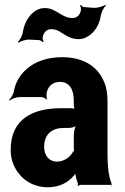

<svg xmlns="http://www.w3.org/2000/svg" viewBox="-20 -779 527 809"><path d="M433 -128V-352C433 -383 429 -410 419 -433C391 -501 330 -538 241 -538C178 -538 127 -519 92 -488C68 -467 46 -436 39 -397C37 -382 26 -365 18 -358L20 -355C28 -362 49 -370 64 -370H154C162 -370 173 -364 176 -359L178 -361C176 -366 175 -383 177 -390C184 -419 205 -434 232 -434C272 -434 291 -404 291 -353V-338C291 -331 293 -318 297 -314L300 -317C297 -321 285 -323 279 -323H237C120 -323 25 -279 25 -148C25 -125 29 -104 37 -85C61 -30 111 10 182 10C232 10 268 -11 292 -40C295 -44 300 -50 301 -54L297 -55C296 -51 298 -43 299 -37C301 -26 304 -16 308 -7C309 -5 308 1 307 3L310 5C311 3 315 0 318 0H445C447 0 448 2 449 3L451 1C450 0 449 -2 449 -4C449 -5 451 -7 451 -7L448 -10C437 -43 433 -80 433 -128ZM166 -159C166 -218 203 -240 250 -240H272C283 -240 302 -246 307 -253L304 -256C297 -249 291 -225 291 -211V-162C291 -159 291 -145 293 -143L296 -146C294 -148 289 -141 287 -138C273 -115 249 -98 219 -98C189 -98 166 -122 166 -159ZM169 -745C156 -745 143 -742 132 -735C104 -718 83 -686 76 -643C74 -628 63 -609 55 -602L58 -599C67 -606 90 -613 105 -612L145 -610C151 -609 158 -604 160 -601L164 -603C161 -607 159 -617 160 -623C164 -643 177 -656 195 -656C206 -656 215 -654 224 -650C251 -636 272 -614 311 -614C325 -614 338 -618 349 -625C377 -641 399 -672 405 -715C408 -730 418 -749 426 -755L424 -759C415 -752 390 -745 375 -746L336 -749C330 -749 323 -755 321 -758L317 -756C320 -752 322 -742 321 -736C317 -716 304 -703 286 -703C238 -703 218 -745 169 -745Z"/></svg>

Font: Asimov
Style: EdgeExtreme
Weight: 500
Designer: Google
Version: Version 2.000980: 2014